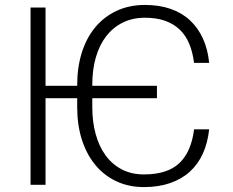

<svg xmlns="http://www.w3.org/2000/svg" viewBox="-20 -741 934 770"><path d="M162.6 -397H289.6V-400.4Q289.6 -472.2 308.6 -531.5Q327.6 -590.8 363 -632.8Q398.4 -674.8 448.7 -698Q499 -721.2 561.5 -721.2Q618.2 -721.2 663.6 -705.6Q709 -689.9 741.5 -659.9Q773.9 -629.9 793.7 -586.7Q813.5 -543.5 818.8 -488.8H758.3Q752.9 -531.7 738.8 -565.7Q724.6 -599.6 700.4 -622.6Q676.3 -645.5 641.8 -657.7Q607.4 -669.9 561.5 -669.9Q511.7 -669.9 472.7 -650.6Q433.6 -631.3 406.2 -596.2Q378.9 -561 364.5 -511.5Q350.1 -461.9 350.1 -401.4V-397H609.4V-347.2H350.1V-311Q350.1 -252.4 363.8 -202.9Q377.4 -153.3 403.8 -117.4Q430.2 -81.5 468.8 -61.5Q507.3 -41.5 557.1 -41.5Q651.4 -41.5 699.2 -86.7Q747.1 -131.8 758.3 -222.2H818.8Q813 -168 793.5 -125Q773.9 -82 741 -52.2Q708 -22.5 661.9 -6.6Q615.7 9.3 557.1 9.3Q496.6 9.3 447.3 -13.7Q397.9 -36.6 362.8 -78.9Q327.6 -121.1 308.6 -180.2Q289.6 -239.3 289.6 -311V-347.2H162.6V0H102.5V-710.9H162.6Z"/></svg>

Font: Melbourne
Style: Light
Weight: 300
Designer: Google
Version: Version 2.000980; 2014